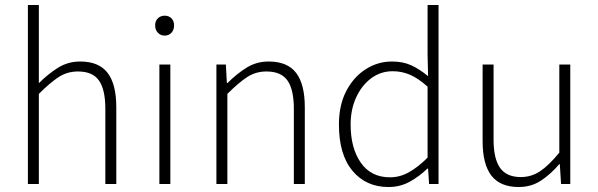

<svg xmlns="http://www.w3.org/2000/svg" viewBox="-20 -739 2402 771"><path d="M92 0V-719H136V-511V-405Q173 -442 213 -467Q253 -492 302 -492Q377 -492 412 -446.5Q447 -401 447 -308V0H403V-302Q403 -379 377.5 -415.5Q352 -452 293 -452Q250 -452 215.5 -429.5Q181 -407 136 -362V0Z M620 0V-480H664V0ZM641 -596Q625 -596 614 -607.5Q603 -619 603 -637Q603 -655 614 -665.5Q625 -676 641 -676Q658 -676 668.5 -665.5Q679 -655 679 -637Q679 -619 668.5 -607.5Q658 -596 641 -596Z M849 0V-480H887L891 -406H894Q931 -443 970.5 -467.5Q1010 -492 1059 -492Q1134 -492 1169 -446.5Q1204 -401 1204 -308V0H1160V-302Q1160 -379 1134.5 -415.5Q1109 -452 1050 -452Q1007 -452 972.5 -429.5Q938 -407 893 -362V0Z M1540 12Q1450 12 1395.5 -53Q1341 -118 1341 -239Q1341 -317 1370.5 -373.5Q1400 -430 1448.5 -461Q1497 -492 1554 -492Q1598 -492 1631 -477Q1664 -462 1699 -433L1697 -521V-719H1741V0H1703L1699 -62H1696Q1667 -33 1627.5 -10.5Q1588 12 1540 12ZM1546 -27Q1586 -27 1622.5 -47.5Q1659 -68 1697 -106V-391Q1659 -425 1626 -439Q1593 -453 1557 -453Q1509 -453 1471 -425Q1433 -397 1410.5 -348.5Q1388 -300 1388 -239Q1388 -144 1429 -85.5Q1470 -27 1546 -27Z M2063 12Q1989 12 1953.5 -33.5Q1918 -79 1918 -172V-480H1962V-178Q1962 -102 1988 -65Q2014 -28 2071 -28Q2114 -28 2149 -51.5Q2184 -75 2226 -126V-480H2270V0H2233L2228 -80H2226Q2191 -39 2152 -13.5Q2113 12 2063 12Z"/></svg>

Font: Source Sans 3 ExtraLight Light
Style: Regular
Weight: 300
Version: Version 3.052;hotconv 1.1.0;makeotfexe 2.6.0